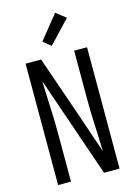

<svg xmlns="http://www.w3.org/2000/svg" viewBox="-143 -1051 785 1123"><g transform="rotate(-15 250.0 -489.0)"><path d="M64 0V-735H158L284 -371L368 -124Q366 -204 362 -283Q358 -362 358 -441V-735H436V0H342L132 -611Q134 -531 138 -452Q142 -373 142 -294V0ZM239 -796 192 -834 308 -978 367 -932Z"/></g></svg>

Font: Iosevka Fixed
Style: Regular
Weight: 400
Monospace: yes
Designer: Belleve Invis
Foundry: Belleve Invis
Version: Version 33.2.4